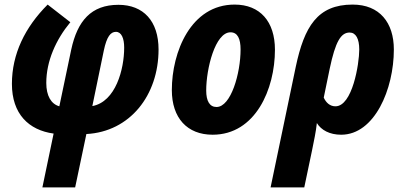

<svg xmlns="http://www.w3.org/2000/svg" viewBox="-20 -578 1764 838"><path d="M165 240H308L357 7C547 -3 672 -162 672 -362C672 -486 606 -557 497 -557C378 -557 318 -487 291 -362L239 -114C203 -124 182 -160 182 -216C182 -311 224 -405 287 -481L188 -558C89 -459 32 -342 32 -212C32 -81 105 -10 214 5ZM383 -115 433 -357C446 -419 463 -439 486 -439C510 -439 522 -411 522 -370C522 -276 485 -134 383 -115Z M908 10C1095 10 1180 -189 1180 -361C1180 -484 1115 -558 1004 -558C813 -558 730 -351 730 -185C730 -63 797 10 908 10ZM925 -111C895 -111 880 -137 880 -183C880 -278 919 -437 986 -437C1017 -437 1030 -409 1030 -362C1030 -258 988 -111 925 -111Z M1444 -114C1420 -114 1403 -130 1393 -152L1419 -278C1444 -397 1468 -436 1506 -436C1533 -436 1548 -409 1548 -362C1548 -299 1518 -114 1444 -114ZM1161 240H1308L1342 78C1350 38 1359 -3 1363 -41C1382 -10 1419 10 1469 10C1615 10 1699 -189 1699 -362C1699 -479 1637 -558 1519 -558C1365 -558 1308 -461 1271 -287Z"/></svg>

Font: Noto Sans Display SemiCondensed Extra
Style: Italic
Weight: 800
Width: 4
Italic angle: -12°
Designer: Monotype Design Team
Foundry: Monotype Imaging Inc.
Version: Version 1.900